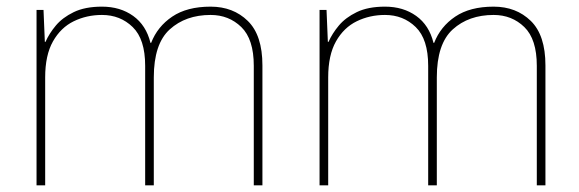

<svg xmlns="http://www.w3.org/2000/svg" viewBox="-20 -558 1744 578"><path d="M614 -538Q682 -538 726 -495Q770 -452 770 -361V0H744V-360Q744 -440 706.5 -476.5Q669 -513 614 -513Q539 -513 491 -469.5Q443 -426 443 -325V0H417V-360Q417 -440 379.5 -476.5Q342 -513 287 -513Q241 -513 202 -494Q163 -475 139.5 -433.5Q116 -392 116 -325V0H90V-528H111L115 -432H117Q128 -457 148 -481Q168 -505 202 -521.5Q236 -538 287 -538Q342 -538 381 -510Q420 -482 433 -429H435Q454 -478 498.5 -508Q543 -538 614 -538Z M1466 -538Q1534 -538 1578 -495Q1622 -452 1622 -361V0H1596V-360Q1596 -440 1558.5 -476.5Q1521 -513 1466 -513Q1391 -513 1343 -469.5Q1295 -426 1295 -325V0H1269V-360Q1269 -440 1231.5 -476.5Q1194 -513 1139 -513Q1093 -513 1054 -494Q1015 -475 991.5 -433.5Q968 -392 968 -325V0H942V-528H963L967 -432H969Q980 -457 1000 -481Q1020 -505 1054 -521.5Q1088 -538 1139 -538Q1194 -538 1233 -510Q1272 -482 1285 -429H1287Q1306 -478 1350.5 -508Q1395 -538 1466 -538Z"/></svg>

Font: Noto Sans Myanmar UI Thin
Style: Regular
Weight: 100
Designer: Monotype Design Team
Foundry: Monotype Imaging Inc.
Version: Version 2.103; ttfautohint (v1.8.4.7-5d5b)